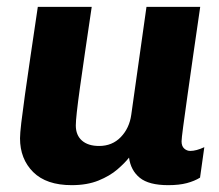

<svg xmlns="http://www.w3.org/2000/svg" viewBox="-20 -531 640 561"><path d="M189.5 10Q115.5 10 77 -28.2Q38.5 -66.5 38.5 -127Q38.5 -140.5 42.2 -172.5Q46 -204.5 52.8 -253.2Q59.5 -302 69.2 -367Q79 -432 90.5 -511H248Q237 -436 228.2 -376.8Q219.5 -317.5 213.5 -274.2Q207.5 -231 204.5 -203.8Q201.5 -176.5 201.5 -164.5Q201.5 -136 219.5 -120.2Q237.5 -104.5 269.5 -104.5Q308 -104.5 333 -130.5Q358 -156.5 363.5 -195.5L408 -511H565Q555 -441.5 545.2 -374.5Q535.5 -307.5 527.8 -252Q520 -196.5 515.2 -161Q510.5 -125.5 510.5 -118Q510.5 -104 518.2 -97Q526 -90 536 -90Q553.5 -90 577 -101L564.5 -12Q548.5 -2 526 4Q503.5 10 471.5 10Q415 10 388.5 -11.5Q362 -33 357 -70.5Q345 -55 323 -36Q301 -17 267.8 -3.5Q234.5 10 189.5 10Z"/></svg>

Font: Chivo Mono Medium
Style: Italic
Weight: 500
Italic angle: -8.05°
Monospace: yes
Designer: Hector Gatti
Foundry: Omnibus-Type
Version: Version 1.008